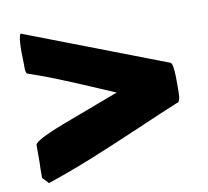

<svg xmlns="http://www.w3.org/2000/svg" viewBox="-66 -602 751 694"><g transform="rotate(-10 309.5 -254.5)"><path d="M578.1 -222.7Q578.1 -183.6 563.5 -183.6Q514.6 -163.6 408 -117.4Q301.3 -71.3 219.2 -38.3Q137.2 -5.4 59.6 20.5L38.1 -2Q38.1 -43 39.1 -62.5V-123Q40.5 -141.1 176.8 -191.4L357.4 -259.3Q330.1 -271 263.7 -299.3Q197.3 -327.6 147.7 -347.4Q98.1 -367.2 50.8 -382.8Q44.9 -386.2 44.9 -406.2V-419.9Q44.9 -422.4 44.4 -438.7Q43.9 -455.1 43.9 -466.8Q43.9 -475.1 44.2 -482.4Q44.4 -489.7 44.9 -496.8Q45.4 -503.9 46.1 -509.5Q46.9 -515.1 47.9 -519.5Q48.8 -523.9 50.3 -526.4Q51.8 -528.8 53.7 -528.8L568.4 -331.1Q569.8 -330.1 571.5 -327.4Q573.2 -324.7 574.2 -319.6Q575.2 -314.5 575.9 -309.1Q576.7 -303.7 577.1 -295.7Q577.6 -287.6 577.9 -281.2Q578.1 -274.9 578.1 -265.6Q578.1 -256.3 578.1 -250.5Q578.1 -244.6 578.1 -235.6Q578.1 -226.6 578.1 -222.7Z"/></g></svg>

Font: Bowlby One SC
Style: Regular
Weight: 400
Width: 1
Version: Version 1.2